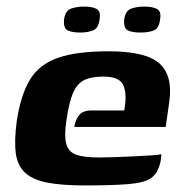

<svg xmlns="http://www.w3.org/2000/svg" viewBox="-20 -558 554 584"><path d="M238 6Q168 6 124 -2.5Q80 -11 56.5 -32.5Q33 -54 28 -92Q23 -130 31 -190Q43 -269 71 -315.5Q99 -362 156 -382Q213 -402 310 -402Q424 -402 465 -365Q506 -328 495 -249L484 -172H206Q209 -193 220.5 -207.5Q232 -222 258 -222H358L361 -243Q365 -283 352 -304Q339 -325 294 -325Q257 -325 235.5 -314Q214 -303 202 -275Q190 -247 182 -192Q175 -145 181.5 -120.5Q188 -96 211.5 -87.5Q235 -79 282 -79Q299 -79 328 -80Q357 -81 388 -82.5Q419 -84 442 -85.5Q465 -87 471 -89L469 -71Q467 -57 460 -41.5Q453 -26 439 -16Q419 -2 370.5 2Q322 6 238 6ZM407 -459Q383 -459 369 -465.5Q355 -472 358 -500Q362 -526 379.5 -532Q397 -538 420 -538Q443 -538 457 -531Q471 -524 467 -500Q464 -472 448 -465.5Q432 -459 407 -459ZM224 -459Q200 -459 186 -465.5Q172 -472 175 -500Q179 -526 196.5 -532Q214 -538 237 -538Q260 -538 273.5 -531Q287 -524 283 -500Q280 -473 264 -466Q248 -459 224 -459Z"/></svg>

Font: Genos
Style: Bold Italic
Weight: 700
Italic angle: -8°
Version: Version 1.010